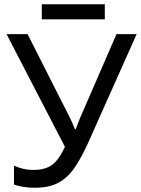

<svg xmlns="http://www.w3.org/2000/svg" viewBox="-20 -875 664 905"><path d="M396 -203Q364 -132 331.5 -84.5Q299 -37 255 -13.5Q211 10 143 10Q115 10 90.5 6Q66 2 46 -5V-94Q66 -85 89 -79.5Q112 -74 137 -74Q193 -74 225.5 -98Q258 -122 286 -183L11 -714H110L309 -321Q314 -311 321 -295.5Q328 -280 333 -266H337Q341 -277 347 -292.5Q353 -308 357 -318L529 -714H624ZM474 -855V-784H177V-855Z"/></svg>

Font: Go Noto Kurrent-Regular
Style: Regular
Weight: 400
Designer: Monotype Design Team
Foundry: Monotype Imaging Inc.
Version: Version 2.012; ttfautohint (v1.8.4.7-5d5b)